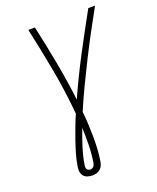

<svg xmlns="http://www.w3.org/2000/svg" viewBox="-170 -835 940 1149"><g transform="rotate(-20 300.0 -260.0)"><path d="M218 215Q201 215 185.5 210Q170 205 160.5 193Q151 181 149.5 165Q148 149 151 132Q157 94 168 56.5Q179 19 192 -18.5Q205 -56 219 -93Q233 -130 249 -167Q236 -312 210 -453.5Q184 -595 153 -735H195Q222 -614 245 -491Q268 -368 283 -244Q339 -369 403.5 -491.5Q468 -614 535 -735H578Q539 -665 501 -594Q463 -523 427 -451.5Q391 -380 356.5 -308Q322 -236 291 -163Q295 -124 297 -85.5Q299 -47 299.5 -8Q300 31 298 70.5Q296 110 290 149Q288 162 283 175Q278 188 267.5 197.5Q257 207 244 211Q231 215 218 215ZM218 177Q223 177 228.5 174.5Q234 172 238 167.5Q242 163 244 157.5Q246 152 247 147Q256 91 257 35.5Q258 -20 256 -74Q236 -22 219 31.5Q202 85 193 139Q192 146 192 153Q192 160 195 165.5Q198 171 204.5 174Q211 177 218 177Z"/></g></svg>

Font: Iosevka SS04 XLt Ex Obl
Style: Regular
Weight: 200
Width: 7
Italic angle: -9°
Monospace: yes
Designer: Belleve Invis
Foundry: Belleve Invis
Version: Version 19.0.0; ttfautohint (v1.8.4)